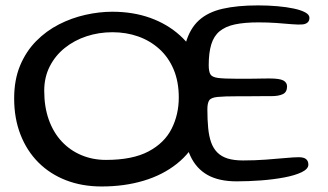

<svg xmlns="http://www.w3.org/2000/svg" viewBox="-20 -640 1215 712"><path d="M356.5 51.5Q284.5 51.5 225 28.5Q165.5 5.5 122.5 -37.5Q79.5 -80.5 56 -140.8Q32.5 -201 32.5 -275Q32.5 -344 54.5 -396.8Q76.5 -449.5 114 -487.5Q151.5 -525.5 198.5 -549.5Q245.5 -573.5 296.8 -585Q348 -596.5 396.5 -596.5Q473 -596.5 536.8 -573.8Q600.5 -551 647.5 -508.5Q694.5 -466 720.2 -407.2Q746 -348.5 746 -276.5Q746 -197 717.2 -135.8Q688.5 -74.5 636 -32.8Q583.5 9 512.5 30.2Q441.5 51.5 356.5 51.5ZM373 -47Q471.5 -47 530.8 -78.5Q590 -110 616.5 -162.8Q643 -215.5 643 -278.5Q643 -337 624 -382.2Q605 -427.5 571 -458.2Q537 -489 492.5 -504.8Q448 -520.5 397 -520.5Q346.5 -520.5 301 -505.5Q255.5 -490.5 220.2 -462.2Q185 -434 164.5 -393.8Q144 -353.5 144 -303.5Q144 -243.5 161 -196Q178 -148.5 208.8 -115.5Q239.5 -82.5 281.5 -64.8Q323.5 -47 373 -47ZM857.5 32.5Q792 32.5 750 9Q708 -14.5 686.2 -61.2Q664.5 -108 658 -178.5Q656 -196 655.2 -215Q654.5 -234 653.8 -254.5Q653 -275 653 -296.8Q653 -318.5 653 -341.5Q653 -425.5 668.5 -479.8Q684 -534 717.5 -564.5Q751 -595 805.5 -607.5Q860 -620 937 -620Q974 -620 1008.5 -617Q1043 -614 1069.8 -608.2Q1096.5 -602.5 1112 -594Q1127.5 -585.5 1127.5 -574Q1127.5 -563 1121 -557Q1114.5 -551 1103 -549.5Q1088 -548 1062.2 -550.2Q1036.5 -552.5 1004.8 -554.8Q973 -557 938.5 -557Q886.5 -557 851.2 -549.5Q816 -542 794.5 -524.2Q773 -506.5 763.5 -475.5Q754 -444.5 754 -398.5Q754 -375.5 760 -364.8Q766 -354 788.2 -351Q810.5 -348 860 -348Q870 -348 886.5 -348Q903 -348 921.2 -348.2Q939.5 -348.5 955.2 -348.8Q971 -349 979.5 -349Q1017 -349 1030.8 -341.5Q1044.5 -334 1044.5 -319.5Q1044.5 -298.5 1029 -291Q1013.5 -283.5 986.5 -283.5Q974 -283.5 958 -283.5Q942 -283.5 924.5 -283.2Q907 -283 890.5 -283Q874 -283 861.5 -283Q810.5 -283 786.5 -280.5Q762.5 -278 755.8 -267.8Q749 -257.5 749 -234.5Q749 -196 752 -165.2Q755 -134.5 763 -112Q771 -89.5 786 -74.5Q801 -59.5 824.2 -52.2Q847.5 -45 881.5 -45Q924.5 -45 965.2 -48Q1006 -51 1038.2 -54Q1070.5 -57 1088 -57Q1106.5 -57 1115 -50Q1123.5 -43 1123.5 -29.5Q1123.5 -13.5 1098.8 -1.5Q1074 10.5 1034.2 18Q994.5 25.5 948 29Q901.5 32.5 857.5 32.5Z"/></svg>

Font: Gluten Light
Style: Regular
Weight: 300
Designer: Tyler Finck
Foundry: Etcetera Type Company
Version: Version 1.300